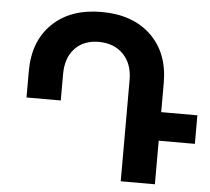

<svg xmlns="http://www.w3.org/2000/svg" viewBox="-53 -826 968 883"><g transform="rotate(5 430.5 -384.0)"><path d="M860.8 -333V-201.2H693.8V0H536.1V-467.8Q536.1 -542.5 493.2 -586.2Q450.2 -629.9 379.9 -629.9Q311 -629.9 270 -586.7Q229 -543.5 229 -467.8V-346.2H70.8V-467.8Q70.8 -606.4 154.3 -687.3Q237.8 -768.1 380.9 -768.1Q524.9 -768.1 609.4 -687.3Q693.8 -606.4 693.8 -467.8V-333Z"/></g></svg>

Font: Montserrat arm SemiBold
Style: Regular
Weight: 600
Designer: Julieta Ulanovsky
Foundry: Julieta Ulanovsky
Version: Version 6.000;PS 006.000;hotconv 1.0.88;makeotf.lib2.5.64775